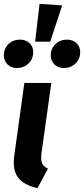

<svg xmlns="http://www.w3.org/2000/svg" viewBox="-29 -959 435 994"><path d="M175.8 -939 293 -931.2 231 -743.2H152.8ZM74.2 -753.9Q104.5 -753.9 123.8 -735.6Q143.1 -717.3 143.1 -689Q143.1 -653.8 118.7 -630.4Q94.2 -606.9 59.1 -606.9Q28.8 -606.9 10 -625.5Q-8.8 -644 -8.8 -672.9Q-8.8 -708 15.1 -731Q39.1 -753.9 74.2 -753.9ZM317.9 -753.9Q348.1 -753.9 367.2 -735.6Q386.2 -717.3 386.2 -689Q386.2 -653.8 362.1 -630.4Q337.9 -606.9 301.8 -606.9Q271.5 -606.9 252.7 -625.5Q233.9 -644 233.9 -672.9Q233.9 -707.5 258.1 -730.7Q282.2 -753.9 317.9 -753.9ZM236.8 -529.8 186 -168Q181.6 -131.3 188.5 -114.3Q195.3 -97.2 219.2 -85.9L165 15.1Q93.8 -1 64.2 -40.3Q34.7 -79.6 44.9 -153.8L97.2 -529.8Z"/></svg>

Font: FiraGO SemiBold
Style: Italic
Weight: 600
Italic angle: -8°
Designer: bBox Type GmbH
Foundry: bBox Type GmbH
Version: Version 1.001;PS 001.001;hotconv 1.0.88;makeotf.lib2.5.64775